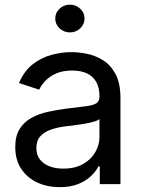

<svg xmlns="http://www.w3.org/2000/svg" viewBox="-20 -771 602 804"><path d="M230 12.7Q178.2 12.7 136 -6.8Q93.8 -26.4 68.8 -64Q43.9 -101.6 43.9 -155.3Q43.9 -202.1 62.5 -231.4Q81.1 -260.7 112.1 -277.6Q143.1 -294.4 180.7 -302.7Q218.3 -311 256.3 -315.9Q305.2 -322.3 335.9 -325.7Q366.7 -329.1 381.6 -337.4Q396.5 -345.7 396.5 -365.7V-368.7Q396.5 -402.8 383.8 -426.5Q371.1 -450.2 345.7 -462.9Q320.3 -475.6 282.2 -475.6Q243.2 -475.6 215.3 -463.4Q187.5 -451.2 170.2 -432.9Q152.8 -414.6 144 -395.5L59.6 -423.3Q80.6 -473.1 116.2 -501.2Q151.9 -529.3 194.8 -541Q237.8 -552.7 279.8 -552.7Q307.1 -552.7 342 -546.1Q377 -539.6 409.4 -520Q441.9 -500.5 463.1 -462.2Q484.4 -423.8 484.4 -359.9V0H397.9V-74.2H392.1Q382.8 -55.2 362.3 -34.9Q341.8 -14.6 309.1 -1Q276.4 12.7 230 12.7ZM245.1 -64.9Q293.9 -64.9 327.6 -84Q361.3 -103 378.9 -133.5Q396.5 -164.1 396.5 -197.3V-272.9Q391.1 -266.6 373 -261.5Q355 -256.3 331.8 -252.4Q308.6 -248.5 286.9 -245.8Q265.1 -243.2 252.4 -241.7Q220.7 -237.8 193.1 -228.3Q165.5 -218.8 148.9 -200.4Q132.3 -182.1 132.3 -150.9Q132.3 -122.6 147 -103.5Q161.6 -84.5 187 -74.7Q212.4 -64.9 245.1 -64.9ZM272.5 -635.3Q247.6 -635.3 229.5 -652.3Q211.4 -669.4 211.4 -693.4Q211.4 -717.8 229.5 -734.6Q247.6 -751.5 272.5 -751.5Q297.9 -751.5 315.9 -734.6Q334 -717.8 334 -693.4Q334 -669.4 315.9 -652.3Q297.9 -635.3 272.5 -635.3Z"/></svg>

Font: Inter Variable
Style: Regular
Weight: 400
Designer: Rasmus Andersson
Foundry: rsms
Version: Version 4.001;git-9221beed3